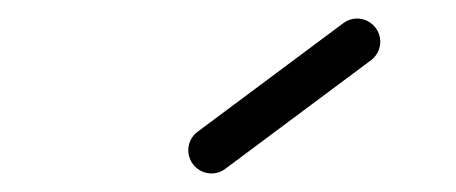

<svg xmlns="http://www.w3.org/2000/svg" viewBox="-20 -669 492 207"><path d="M222.9 -487C222.9 -487 222.9 -487 222.9 -487C275.3 -526 327.6 -565 379.9 -604C391 -612.2 393.3 -627.9 385 -638.9C376.8 -650 361.1 -652.3 350.1 -644C297.7 -605 245.4 -566 193.1 -527C182 -518.8 179.7 -503.1 188 -492.1C196.2 -481 211.9 -478.7 222.9 -487Z"/></svg>

Font: FRB American Cursive Guidelines Semibold
Style: Italic
Weight: 600
Italic angle: -25°
Version: Version 2.0;Modular Font Editor K font №1